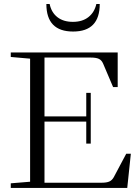

<svg xmlns="http://www.w3.org/2000/svg" viewBox="-20 -920 677 940"><path d="M337.9 -765.6Q207 -765.6 207 -900.4H223.1Q231.4 -859.4 260.7 -836.2Q290 -813 336.9 -813Q383.3 -813 412.8 -836.2Q442.4 -859.4 451.7 -900.4H468.3Q468.3 -765.6 337.9 -765.6ZM32.7 0V-22.5L127.4 -30.3V-632.8L32.7 -641.1V-663.1H556.2V-493.7H533.7L484.9 -608.4Q477.5 -625.5 464.1 -631.8Q450.7 -638.2 424.3 -638.2H197.8V-350.1H402.3V-465.3H424.3V-216.8H402.3V-324.7H197.8V-25.4H477.1Q502.4 -25.4 515.6 -31.5Q528.8 -37.6 537.1 -52.7L598.1 -167.5H620.6L603 0Z"/></svg>

Font: Elstob Light
Style: Regular
Weight: 300
Designer: Peter S. Baker
Version: Version 1.015